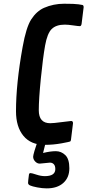

<svg xmlns="http://www.w3.org/2000/svg" viewBox="-20 -786 477 1049"><path d="M224.6 5.4Q148.4 5.4 107.9 -43.9Q67.4 -93.3 67.4 -178.2Q67.4 -329.1 103.5 -528.8Q122.6 -636.2 150.4 -679.7Q179.7 -725.1 220.7 -743.2Q272 -765.6 330.3 -765.6Q388.7 -765.6 408.4 -762.5Q428.2 -759.3 430.7 -758.8Q437 -756.8 437 -746.6L425.8 -655.8Q423.8 -643.1 416 -643.1Q408.2 -643.1 379.9 -647.2Q351.6 -651.4 334 -651.4Q287.1 -651.4 262.7 -627.7Q238.3 -604 226.3 -536.9Q214.4 -469.7 203.1 -356.7Q191.9 -243.7 191.9 -183.6Q191.9 -112.8 254.4 -112.8Q272.5 -112.8 317.4 -118.9Q362.3 -125 368.7 -125Q378.9 -125 378.9 -112.8L367.7 -22Q366.7 -16.1 364.3 -13.7Q361.8 -11.2 316.4 -2.9Q271 5.4 224.6 5.4ZM252.9 102.5 197.3 107.9Q183.1 107.9 172.1 96.2Q161.1 84.5 161.1 70.3Q161.1 56.2 189.5 -27.3L233.4 -22.5L215.3 49.8Q255.4 40 284.9 40Q314.5 40 336.7 61.3Q358.9 82.5 358.9 133.3Q358.9 184.1 325.9 213.6Q293 243.2 235.4 243.2Q210.9 243.2 183.3 237.8Q155.8 232.4 144.5 227.3Q133.3 222.2 133.3 213.1Q133.3 204.1 138.2 167.5Q139.6 159.7 146.7 159.7Q153.8 159.7 178.7 168Q203.6 176.3 225.1 176.3Q282.2 176.3 282.2 137.7Q282.2 119.6 273.9 111.1Q265.6 102.5 252.9 102.5Z"/></svg>

Font: Contrail One
Style: Regular
Weight: 400
Designer: Riccardo De Franceschi
Foundry: Sorkin Type Co.
Version: Version 1.003